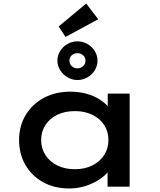

<svg xmlns="http://www.w3.org/2000/svg" viewBox="-20 -1057 907 1087"><path d="M372 10Q288 10 224 -25.5Q160 -61 124 -123Q88 -185 88 -264Q88 -344 125.5 -406Q163 -468 228.5 -503Q294 -538 378 -538Q429 -538 472.5 -525.5Q516 -513 548 -491.5Q580 -470 599.5 -445Q619 -420 622 -394L590 -395V-527H714V0H589V-139L616 -134Q613 -110 592 -84.5Q571 -59 538 -38Q505 -17 462.5 -3.5Q420 10 372 10ZM404 -99Q460 -99 503 -120.5Q546 -142 570 -179.5Q594 -217 594 -264Q594 -312 570 -349Q546 -386 503 -407Q460 -428 404 -428Q347 -428 304 -407Q261 -386 237 -349Q213 -312 213 -264Q213 -217 237 -179.5Q261 -142 304 -120.5Q347 -99 404 -99ZM418 -604Q389 -604 363 -619Q337 -634 321 -659Q305 -684 305 -713Q305 -743 320.5 -768Q336 -793 362 -808Q388 -823 418 -823Q449 -823 475 -808Q501 -793 516.5 -768Q532 -743 532 -713Q532 -684 516.5 -659Q501 -634 475 -619Q449 -604 418 -604ZM418 -670Q437 -670 450.5 -682.5Q464 -695 464 -713Q464 -732 450.5 -744Q437 -756 418 -756Q399 -756 386 -744Q373 -732 373 -713Q373 -695 386.5 -682.5Q400 -670 418 -670ZM351 -848 312 -907 468 -1037 536 -948Z"/></svg>

Font: Lexend Mega Medium
Style: Regular
Weight: 500
Version: Version 1.007